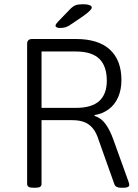

<svg xmlns="http://www.w3.org/2000/svg" viewBox="-20 -884 650 906"><path d="M138 2Q122 2 115 -2.5Q108 -7 108 -16V-677Q108 -700 132 -700H338Q444 -700 498.5 -650Q553 -600 553 -506Q553 -461 537.5 -425.5Q522 -390 493 -368.5Q464 -347 426 -341V-337Q457 -328 478 -299Q499 -270 515 -225L586 -28Q588 -23 589 -18Q590 -13 590 -11Q590 -5 583 -1.5Q576 2 560 2H551Q539 2 531 -2Q523 -6 520 -14L446 -222Q435 -258 418 -278.5Q401 -299 377.5 -308Q354 -317 321 -317H176V-16Q176 -7 169.5 -2.5Q163 2 146 2ZM176 -375H338Q413 -375 448.5 -407.5Q484 -440 484 -503Q484 -572 448.5 -606.5Q413 -641 338 -641H176ZM262 -752Q253 -752 247.5 -755Q242 -758 242 -763Q242 -767 246 -772.5Q250 -778 256 -784L311 -841Q325 -855 337 -859.5Q349 -864 373 -864Q391 -864 402 -860Q413 -856 413 -849Q413 -843 405 -834.5Q397 -826 374 -809L321 -773Q303 -760 291.5 -756Q280 -752 262 -752Z"/></svg>

Font: Asap Light
Style: Regular
Weight: 300
Designer: Pablo Cosgaya
Foundry: Omnibus-Type
Version: Version 3.001